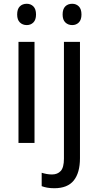

<svg xmlns="http://www.w3.org/2000/svg" viewBox="-20 -758 522 1018"><path d="M122 -738Q143 -738 157 -724Q171 -710 171 -681Q171 -653 157 -639Q143 -625 122 -625Q100 -625 85.5 -639Q71 -653 71 -681Q71 -710 85 -724Q99 -738 122 -738ZM163 -536V0H78V-536ZM312 -681Q312 -710 326 -724Q340 -738 363 -738Q384 -738 398 -724Q412 -710 412 -681Q412 -653 398 -639Q384 -625 363 -625Q341 -625 326.5 -639Q312 -653 312 -681ZM268 240Q247 240 230.5 237Q214 234 201 229V158Q214 162 227.5 164.5Q241 167 256 167Q285 167 302 148.5Q319 130 319 83V-536H404V81Q404 158 371 199Q338 240 268 240Z"/></svg>

Font: Noto Sans Tamil SemiCondensed
Style: Regular
Weight: 400
Width: 4
Designer: Jelle Bosma - Monotype Design Team
Foundry: Monotype Imaging Inc.
Version: Version 2.004; ttfautohint (v1.8.4.7-5d5b)